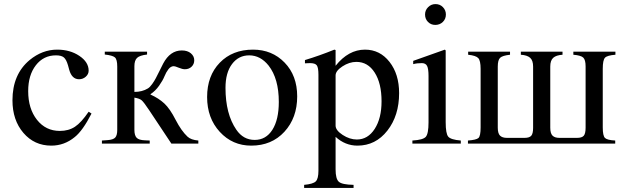

<svg xmlns="http://www.w3.org/2000/svg" viewBox="-20 -703 3056 940"><path d="M414 -156 428 -147Q385 -63 346 -32Q295 10 231 10Q148 10 94.5 -52.5Q41 -115 41 -212Q41 -339 125 -409Q187 -460 260 -460Q323 -460 368.5 -429.5Q414 -399 414 -357Q414 -340 400 -327.5Q386 -315 367 -315Q332 -315 319 -361L313 -383Q305 -411 293 -421.5Q281 -432 254 -432Q193 -432 155.5 -383.5Q118 -335 118 -257Q118 -171 161 -116.5Q204 -62 273 -62Q316 -62 347 -82.5Q378 -103 414 -156Z M951 0H819L710 -164Q684 -203 673.5 -212Q663 -221 638 -225V-67Q638 -40 649 -28.5Q660 -17 690 -16L713 -15V0H479V-15L507 -17Q535 -19 544.5 -30Q554 -41 554 -67V-377Q554 -412 542.5 -422Q531 -432 493 -436V-450H700V-436Q664 -432 651 -419.5Q638 -407 638 -379V-253Q676 -253 704 -270Q714 -276 725 -291.5Q736 -307 743 -320.5Q750 -334 762 -358Q774 -382 779 -392Q813 -456 870 -456Q898 -456 914.5 -442Q931 -428 931 -408Q931 -389 918 -376.5Q905 -364 885 -364Q873 -364 855 -371.5Q837 -379 831 -379Q816 -379 804.5 -364Q793 -349 785 -329Q777 -309 759 -283.5Q741 -258 717 -242V-240Q757 -222 784.5 -196.5Q812 -171 840 -116Q868 -62 898 -34Q915 -18 951 -15Z M1435 -231Q1435 -126 1372.5 -58Q1310 10 1210 10Q1118 10 1056 -57.5Q994 -125 994 -228Q994 -332 1056 -396Q1118 -460 1219 -460Q1312 -460 1373.5 -396.5Q1435 -333 1435 -231ZM1345 -204Q1345 -318 1295 -382Q1255 -432 1200 -432Q1148 -432 1116 -389.5Q1084 -347 1084 -273Q1084 -145 1137 -68Q1171 -18 1227 -18Q1282 -18 1313.5 -67.5Q1345 -117 1345 -204Z M1623 -458V-381Q1686 -460 1767 -460Q1840 -460 1887 -400Q1934 -340 1934 -247Q1934 -137 1876.5 -63.5Q1819 10 1730 10Q1670 10 1623 -33V126Q1623 173 1639 187Q1655 201 1711 202V217H1469V202Q1513 198 1526 185Q1539 172 1539 133V-337Q1539 -372 1531 -383Q1523 -394 1498 -394Q1482 -394 1473 -393V-409Q1543 -430 1617 -460ZM1623 -334V-88Q1623 -65 1657.5 -42.5Q1692 -20 1727 -20Q1781 -20 1814.5 -72Q1848 -124 1848 -207Q1848 -295 1814.5 -347.5Q1781 -400 1725 -400Q1690 -400 1656.5 -378Q1623 -356 1623 -334Z M2163 -632Q2163 -610 2148 -595.5Q2133 -581 2111 -581Q2090 -581 2075.5 -595.5Q2061 -610 2061 -632Q2061 -653 2076 -668Q2091 -683 2112 -683Q2134 -683 2148.5 -668Q2163 -653 2163 -632ZM2236 0H1999V-15Q2051 -18 2064.5 -33Q2078 -48 2078 -104V-331Q2078 -366 2071 -380Q2064 -394 2045 -394Q2021 -394 2003 -389V-405L2158 -460L2162 -456V-105Q2162 -49 2174.5 -34Q2187 -19 2236 -15Z M2993 -450V-435Q2953 -432 2942 -420.5Q2931 -409 2931 -366V-79Q2931 -38 2942 -27.5Q2953 -17 2992 -15V0H2271V-15Q2312 -18 2322.5 -27.5Q2333 -37 2333 -79V-366Q2333 -406 2321.5 -418.5Q2310 -431 2272 -435V-450H2477V-435Q2440 -431 2428.5 -420Q2417 -409 2417 -377V-78Q2417 -50 2428 -39Q2439 -28 2462 -28H2548Q2572 -28 2581 -38.5Q2590 -49 2590 -77V-377Q2590 -407 2575.5 -420Q2561 -433 2530 -435V-450H2734V-435Q2703 -433 2688.5 -420Q2674 -407 2674 -377V-78Q2674 -50 2685 -39Q2696 -28 2719 -28H2805Q2829 -28 2838 -38.5Q2847 -49 2847 -78V-378Q2847 -410 2835.5 -421Q2824 -432 2787 -435V-450Z"/></svg>

Font: STIX Math
Style: Regular
Weight: 400
Designer: MicroPress Inc., with final additions and corrections provided by Coen Hoffman, Elsevier (retired)
Version: Version 1.1.1